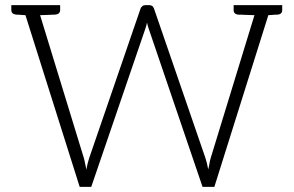

<svg xmlns="http://www.w3.org/2000/svg" viewBox="-20 -727 1143 747"><path d="M1036 -707H997H994H889V-688C889 -677 895 -671 908 -670H917C921 -670 928 -669 938 -669C948 -669 958 -668 970 -668L800 -113C798 -106 796 -99 795 -91C794 -83 792 -76 790 -68C788 -76 787 -85 785 -92L779 -113L579 -694C577 -698 575 -702 572 -704C569 -706 565 -707 560 -707H546C541 -707 537 -706 534 -703C531 -700 528 -698 527 -694L327 -112C325 -105 323 -99 321 -91C319 -84 318 -76 316 -67C315 -74 313 -82 311 -91C310 -99 308 -106 306 -113L136 -668C148 -668 158 -669 167 -669C176 -669 182 -670 186 -670H194C207 -671 214 -677 214 -688V-707H109H67H24V-688C24 -677 31 -671 44 -670H51C54 -670 57 -669 62 -669C67 -669 73 -668 79 -668L290 0H335L545 -614C548 -622 550 -630 552 -639C554 -630 556 -622 559 -614L768 0H814L1024 -668C1030 -668 1035 -669 1040 -669C1045 -669 1049 -670 1052 -670H1059C1072 -671 1078 -677 1078 -688V-707Z"/></svg>

Font: SVN-Aleo
Style: Light
Weight: 300
Designer: Alessio Laiso
Version: Version 1.2.2